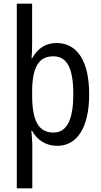

<svg xmlns="http://www.w3.org/2000/svg" viewBox="-20 -780 548 1040"><path d="M463 -269C463 -450 398 -547 286 -547C227 -547 184 -518 154 -464H151C153 -488 154 -517 154 -542V-760H71V240H155V5C155 -16 152 -47 150 -71H154C181 -22 228 10 290 10C398 10 463 -90 463 -269ZM377 -269C377 -150 351 -62 270 -62C187 -62 154 -128 154 -266V-286C155 -415 189 -475 269 -475C344 -475 377 -410 377 -269Z"/></svg>

Font: Noto Sans Bengali Condensed
Style: Regular
Weight: 400
Width: 3
Designer: Jelle Bosma - Monotype Design Team
Foundry: Monotype Imaging Inc.
Version: Version 2.003